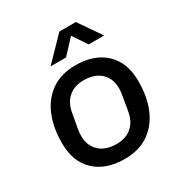

<svg xmlns="http://www.w3.org/2000/svg" viewBox="-172 -855 937 990"><g transform="rotate(-30 296.5 -360.0)"><path d="M287 9Q175 9 110.5 -52Q46 -113 46 -221V-228Q46 -317 75.5 -387Q105 -457 163 -497Q221 -537 306 -537Q418 -537 482.5 -476Q547 -415 547 -307V-300Q547 -210 517.5 -140.5Q488 -71 430 -31Q372 9 287 9ZM289 -79Q345 -79 380 -110Q415 -141 424 -197L439 -286Q452 -361 415 -405Q378 -449 304 -449Q248 -449 213 -418Q178 -387 169 -331L153 -242Q141 -167 178 -123Q215 -79 289 -79ZM193 -596 322 -729H420L512 -596H420L363 -680L285 -596Z"/></g></svg>

Font: Hubot Sans Medium
Style: Italic
Weight: 500
Italic angle: -10°
Designer: Deni Anggara
Foundry: GitHub
Version: Version 1.001; ttfautohint (v1.8.4.7-5d5b);gftools[0.9.31]